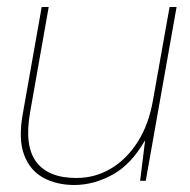

<svg xmlns="http://www.w3.org/2000/svg" viewBox="-20 -516 543 548"><path d="M192 12Q142 12 104 -8.5Q66 -29 49 -73.5Q32 -118 45 -191L99 -496H119L66 -196Q49 -100 83.5 -54Q118 -8 198 -8Q251 -8 296 -34.5Q341 -61 373 -111Q405 -161 417 -232L464 -496H484L396 0H380L394 -114H393Q354 -46 300.5 -17Q247 12 192 12Z"/></svg>

Font: DM Sans 28pt Thin
Style: Italic
Weight: 250
Italic angle: -10°
Version: Version 4.004;gftools[0.9.30]